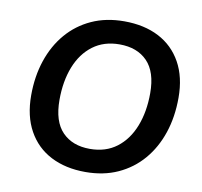

<svg xmlns="http://www.w3.org/2000/svg" viewBox="-80 -801 945 897"><g transform="rotate(10 392.5 -352.5)"><path d="M381 10Q287 10 217 -26Q147 -62 108.5 -131.5Q70 -201 70 -299Q70 -389 95.5 -465Q121 -541 169 -597Q217 -653 285 -684Q353 -715 439 -715Q534 -715 603.5 -679Q673 -643 711.5 -574Q750 -505 750 -407Q750 -316 724.5 -240Q699 -164 651 -108Q603 -52 535 -21Q467 10 381 10ZM383 -100Q458 -100 510 -139.5Q562 -179 589 -248Q616 -317 616 -405Q616 -506 568 -555.5Q520 -605 436 -605Q362 -605 310 -566Q258 -527 231 -458.5Q204 -390 204 -301Q204 -199 252 -149.5Q300 -100 383 -100Z"/></g></svg>

Font: Nunito Sans 12pt ExtraLight
Style: Italic
Weight: 200
Italic angle: -9°
Designer: Vernon Adams
Foundry: Vernon Adams
Version: Version 3.101;gftools[0.9.27]